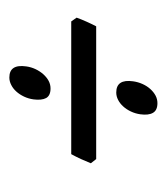

<svg xmlns="http://www.w3.org/2000/svg" viewBox="8 -486 365 421"><g transform="rotate(-90 190.5 -275.5)"><path d="M255.4 -400.4Q253.9 -389.6 249.3 -379.9Q244.6 -370.1 238 -362.8Q231.4 -355.5 223.6 -351.3Q215.8 -347.2 207 -347.2Q191.4 -347.2 186 -356.9Q180.7 -366.7 183.1 -384.8Q184.6 -395.5 189.2 -405.3Q193.8 -415 200.2 -422.1Q206.5 -429.2 214.6 -433.3Q222.7 -437.5 231 -437.5Q260.7 -437.5 255.4 -400.4ZM222.7 -166Q221.2 -155.3 216.8 -145.5Q212.4 -135.7 205.8 -128.4Q199.2 -121.1 191.4 -116.9Q183.6 -112.8 174.8 -112.8Q159.2 -112.8 153.6 -122.6Q147.9 -132.3 150.4 -150.4Q151.9 -161.1 156.5 -170.9Q161.1 -180.7 167.5 -187.7Q173.8 -194.8 181.9 -199Q189.9 -203.1 198.2 -203.1Q228 -203.1 222.7 -166ZM362.3 -290Q358.9 -280.3 353.3 -267.8Q347.7 -255.4 343.3 -247.1H52.2L43 -258.8Q46.9 -268.6 52.2 -280.3Q57.6 -292 63 -301.8H354L362.3 -290Z"/></g></svg>

Font: Gentium
Style: Italic
Weight: 400
Italic angle: -7°
Designer: J. Victor Gaultney
Version: Version 1.02; 2005; OFL release